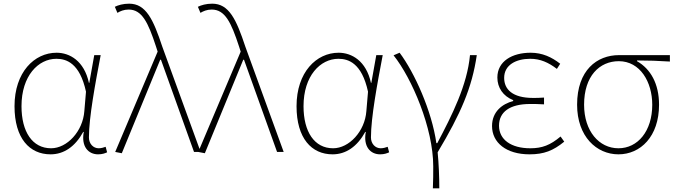

<svg xmlns="http://www.w3.org/2000/svg" viewBox="-20 -827 3679 1045"><path d="M255 13C328 13 389 -29 433 -109H436C421 -29 461 13 514 13C537 13 552 7 563 2L555 -28C545 -24 530 -20 517 -20C488 -20 464 -44 464 -79C464 -188 499 -375 528 -527H493L466 -376H464C438 -496 359 -540 288 -540C167 -540 59 -434 59 -249C59 -74 141 13 255 13ZM258 -20C156 -20 97 -110 97 -249C97 -414 188 -507 287 -507C340 -507 414 -485 448 -328L439 -222C431 -112 345 -20 258 -20Z M643 7 852 -502H856L1036 0H1072L863 -574C814 -722 774 -807 683 -807C650 -807 623 -799 605 -790L619 -757C634 -766 654 -775 680 -775C753 -775 786 -705 829 -574L838 -546L607 0Z M1095 7 1304 -502H1308L1488 0H1524L1315 -574C1266 -722 1226 -807 1135 -807C1102 -807 1075 -799 1057 -790L1071 -757C1086 -766 1106 -775 1132 -775C1205 -775 1238 -705 1281 -574L1290 -546L1059 0Z M1790 13C1863 13 1924 -29 1968 -109H1971C1956 -29 1996 13 2049 13C2072 13 2087 7 2098 2L2090 -28C2080 -24 2065 -20 2052 -20C2023 -20 1999 -44 1999 -79C1999 -188 2034 -375 2063 -527H2028L2001 -376H1999C1973 -496 1894 -540 1823 -540C1702 -540 1594 -434 1594 -249C1594 -74 1676 13 1790 13ZM1793 -20C1691 -20 1632 -110 1632 -249C1632 -414 1723 -507 1822 -507C1875 -507 1949 -485 1983 -328L1974 -222C1966 -112 1880 -20 1793 -20Z M2336 198H2371C2371 136 2368 62 2362 2C2488 -209 2549 -349 2575 -527H2538C2523 -364 2440 -199 2360 -48H2355C2330 -224 2236 -432 2155 -540L2122 -526C2222 -401 2338 -129 2338 78C2338 125 2338 147 2336 198Z M2862 13C2941 13 2991 -7 3051 -56L3031 -84C2975 -37 2931 -20 2866 -20C2762 -20 2696 -67 2696 -143C2696 -217 2754 -261 2865 -261C2890 -261 2910 -261 2941 -259V-296C2914 -294 2901 -294 2881 -294C2769 -294 2724 -341 2724 -403C2724 -474 2789 -507 2866 -507C2921 -507 2965 -487 3011 -452L3029 -480C2983 -516 2932 -540 2868 -540C2768 -540 2687 -494 2687 -405C2687 -350 2718 -304 2773 -282V-277C2715 -262 2658 -220 2658 -141C2658 -51 2735 13 2862 13Z M3346 13C3466 13 3567 -84 3567 -257C3567 -371 3521 -452 3447 -494V-498C3508 -498 3565 -496 3626 -492V-527H3349C3229 -527 3121 -445 3121 -257C3121 -84 3227 13 3346 13ZM3346 -20C3241 -20 3159 -113 3159 -257C3159 -413 3243 -494 3348 -494C3464 -494 3530 -381 3530 -257C3530 -113 3451 -20 3346 -20Z"/></svg>

Font: Noto Sans Japanese Thin
Style: Regular
Weight: 100
Designer: Ryoko NISHIZUKA (kana & ideographs); Paul D. Hunt (Latin, Greek & Cyrillic); Wenlong ZHANG (bopomofo); Sandoll Communica
Foundry: Adobe Systems Incorporated
Version: Version 1.000;PS 1;hotconv 1.0.78;makeotf.lib2.5.61930